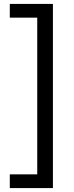

<svg xmlns="http://www.w3.org/2000/svg" viewBox="-20 -780 380 980"><path d="M30 109.9H170.1V-689.9H30V-760H250.1V180H30Z"/></svg>

Font: Oxanium ExtraLight
Style: Regular
Weight: 200
Designer: Severin Meyer
Version: Version 2.000